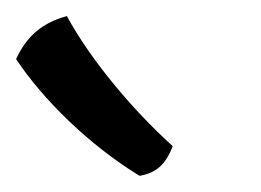

<svg xmlns="http://www.w3.org/2000/svg" viewBox="-44 -796 326 240"><path d="M130.4 -576.2C149.9 -579.6 162.6 -588.9 171.9 -613.3C121.1 -659.2 69.3 -721.2 39.6 -775.9C7.3 -767.1 -11.2 -749.5 -23.9 -722.2C9.8 -671.4 66.9 -615.2 130.4 -576.2Z"/></svg>

Font: Trykker
Style: Regular
Weight: 400
Designer: Magnus Gaarde
Foundry: Magnus Gaarde
Version: Version 1.001